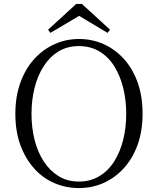

<svg xmlns="http://www.w3.org/2000/svg" viewBox="-20 -940 802 975"><path d="M396 -920 539 -789 526 -773 356 -875H408L236 -773L224 -789L367 -920ZM381 15Q315 15 256.5 -10Q198 -35 153.5 -84.5Q109 -134 83.5 -203.5Q58 -273 58 -362Q58 -450 83.5 -520.5Q109 -591 153.5 -640Q198 -689 256.5 -715.5Q315 -742 381 -742Q447 -742 505 -716.5Q563 -691 608 -642Q653 -593 678.5 -522.5Q704 -452 704 -362Q704 -274 678.5 -204Q653 -134 608 -85Q563 -36 505 -10.5Q447 15 381 15ZM381 -18Q439 -18 484.5 -45.5Q530 -73 560 -120.5Q590 -168 605.5 -230Q621 -292 621 -362Q621 -432 605.5 -494Q590 -556 560 -604Q530 -652 484.5 -679Q439 -706 381 -706Q322 -706 277.5 -679Q233 -652 202 -604Q171 -556 155.5 -494Q140 -432 140 -362Q140 -292 155.5 -230Q171 -168 202 -120.5Q233 -73 277.5 -45.5Q322 -18 381 -18Z"/></svg>

Font: Noto Serif SC ExtraLight Light
Style: Regular
Weight: 300
Version: Version 2.002-H1;hotconv 1.1.0;makeotfexe 2.6.0